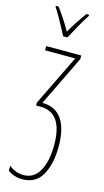

<svg xmlns="http://www.w3.org/2000/svg" viewBox="-150 -808 591 1095"><g transform="rotate(15 146.0 -260.5)"><path d="M248 -506 104 -209Q182 -208 220 -152Q258 -96 258 8Q258 110 221.5 176Q185 242 105 242Q58 242 19 215V185Q58 217 105 217Q167 217 199 160Q231 103 231 6Q231 -185 98 -185H73V-202L219 -502H41V-527H248ZM231 -756Q197 -704 145 -606H120Q61 -719 35 -756V-763H51Q98 -700 133 -637Q165 -693 215 -763H231Z"/></g></svg>

Font: Noto Sans Display Thin Cond
Style: Regular
Weight: 250
Width: 3
Designer: Monotype Design team
Foundry: Monotype Imaging Inc.
Version: Version 1.000